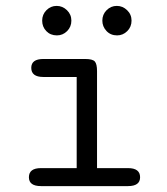

<svg xmlns="http://www.w3.org/2000/svg" viewBox="-20 -631 565 651"><path d="M78 -30Q78 -61 119 -61H240V-370H127Q86 -370 86 -401Q86 -431 127 -431H269Q294 -431 301.5 -422.5Q309 -414 309 -390V-61H414Q455 -61 455 -30Q455 0 414 0H119Q78 0 78 -30ZM173 -511Q151 -511 137 -525.5Q123 -540 123 -561Q123 -582 137.5 -596.5Q152 -611 172 -611Q192 -611 207 -596.5Q222 -582 222 -561Q222 -540 207.5 -525.5Q193 -511 173 -511ZM327 -561Q327 -582 341.5 -596.5Q356 -611 376 -611Q396 -611 411 -596.5Q426 -582 426 -561Q426 -540 411.5 -525.5Q397 -511 377 -511Q355 -511 341 -526Q327 -541 327 -561Z"/></svg>

Font: CMU Typewriter Text
Style: Regular
Weight: 500
Monospace: yes
Version: Version 0.7.0